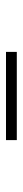

<svg xmlns="http://www.w3.org/2000/svg" viewBox="262 -986 76 640"><g transform="rotate(-90 300.0 -666.0)"><path d="M153 -684H447V-648H153Z"/></g></svg>

Font: Hilab Light
Style: Regular
Weight: 300
Designer: Cristianderson Lima
Foundry: Cristianderson
Version: Version 1.0